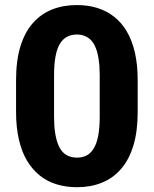

<svg xmlns="http://www.w3.org/2000/svg" viewBox="-20 -741 617 770"><path d="M532.2 -418.9V-292.5Q532.2 -214.4 514.9 -157.2Q497.6 -100.1 465.1 -63Q432.6 -25.9 387.9 -8.1Q343.3 9.8 289.1 9.8Q245.6 9.8 208 -1.5Q170.4 -12.7 140.4 -36.4Q110.4 -60.1 88.9 -95.7Q67.4 -131.3 55.9 -180.7Q44.4 -230 44.4 -292.5V-418.9Q44.4 -498 61.8 -554.7Q79.1 -611.3 111.8 -648.4Q144.5 -685.5 189.2 -703.1Q233.9 -720.7 288.1 -720.7Q331.5 -720.7 368.9 -709.5Q406.2 -698.2 436.5 -674.8Q466.8 -651.4 488 -615.7Q509.3 -580.1 520.8 -531Q532.2 -481.9 532.2 -418.9ZM379.9 -273.4V-439Q379.9 -475.6 375.7 -502.7Q371.6 -529.8 364 -548.8Q356.4 -567.9 345.2 -579.6Q334 -591.3 319.6 -596.9Q305.2 -602.5 288.1 -602.5Q266.6 -602.5 249.5 -593.8Q232.4 -585 220.7 -566.2Q209 -547.4 202.9 -515.9Q196.8 -484.4 196.8 -439V-273.4Q196.8 -236.8 200.9 -209.5Q205.1 -182.1 212.6 -162.8Q220.2 -143.6 231.4 -131.6Q242.7 -119.6 257.3 -114.3Q272 -108.9 289.1 -108.9Q310.5 -108.9 327.1 -117.4Q343.8 -126 355.7 -145.3Q367.7 -164.6 373.8 -196.3Q379.9 -228 379.9 -273.4Z"/></svg>

Font: Roboto ExtraBold
Style: Regular
Weight: 800
Designer: Christian Robertson
Foundry: Google
Version: Version 3.009; 2024